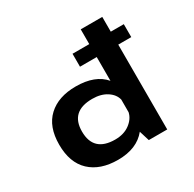

<svg xmlns="http://www.w3.org/2000/svg" viewBox="-173 -985 1196 1182"><g transform="rotate(-30 425.0 -394.5)"><path d="M339.5 -511Q477 -511 542.5 -434V-603H423.5V-695H542.5V-800H695.5V-695H788V-603H695.5V0H564.5L542.5 -71V-72.5Q475.5 11 341 11Q215 11 143.8 -56Q72.5 -123 72.5 -251Q72.5 -378.5 144 -444.8Q215.5 -511 339.5 -511ZM234.5 -251Q234.5 -106 388 -106Q450 -106 491.5 -136.8Q533 -167.5 542.5 -210.5V-300.5Q532.5 -341 491.5 -367.5Q450.5 -394 389.5 -394Q234.5 -394 234.5 -251Z"/></g></svg>

Font: League Mono Wide SemiBold
Style: Regular
Weight: 600
Width: 8
Designer: Tyler Finck
Foundry: The League of Moveable Type / Tyler Finck
Version: Version 2.210